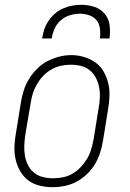

<svg xmlns="http://www.w3.org/2000/svg" viewBox="-20 -770 540 798"><path d="M198 8Q171 8 144.5 1.5Q118 -5 97.5 -20.5Q77 -36 64 -58.5Q51 -81 45 -107Q39 -133 40 -160.5Q41 -188 46 -215L67 -345Q71 -370 79 -395Q87 -420 101 -442.5Q115 -465 134.5 -484.5Q154 -504 177.5 -516Q201 -528 226 -534.5Q251 -541 277 -541Q304 -541 330 -533Q356 -525 377 -510Q398 -495 411 -472Q424 -449 430 -423.5Q436 -398 435 -370Q434 -342 429 -315L408 -185Q404 -160 396 -135Q388 -110 374.5 -87.5Q361 -65 341 -46Q321 -27 297.5 -14.5Q274 -2 248.5 3Q223 8 198 8ZM199 -29Q220 -29 241 -33Q262 -37 281 -48Q300 -59 315.5 -75.5Q331 -92 342 -110.5Q353 -129 359 -149.5Q365 -170 369 -191L390 -321Q394 -342 395 -364Q396 -386 392 -407Q388 -428 378.5 -446.5Q369 -465 353 -478Q337 -491 316.5 -496Q296 -501 274 -501Q253 -501 232.5 -496.5Q212 -492 193 -481Q174 -470 159 -454Q144 -438 133 -419Q122 -400 116 -380Q110 -360 107 -339L85 -209Q82 -188 81 -166Q80 -144 83.5 -123.5Q87 -103 96 -84.5Q105 -66 120.5 -53Q136 -40 157 -34.5Q178 -29 199 -29ZM155 -610Q158 -629 164 -647.5Q170 -666 181.5 -683Q193 -700 208.5 -713.5Q224 -727 242.5 -735Q261 -743 280 -746.5Q299 -750 318 -750Q346 -750 372 -741.5Q398 -733 415 -713Q432 -693 435.5 -665.5Q439 -638 435 -610H395Q398 -630 395.5 -650.5Q393 -671 381.5 -685.5Q370 -700 351 -706.5Q332 -713 312 -713Q291 -713 270 -706.5Q249 -700 232.5 -685.5Q216 -671 207 -651Q198 -631 195 -610Z"/></svg>

Font: Iosevka Curly Slab XLtObl
Style: Regular
Weight: 200
Italic angle: -9°
Monospace: yes
Designer: Belleve Invis
Foundry: Belleve Invis
Version: Version 11.1.0; ttfautohint (v1.8.3)